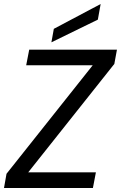

<svg xmlns="http://www.w3.org/2000/svg" viewBox="-25 -947 609 967"><path d="M564 -696.8 550.8 -625 117.2 -79.1H458L442.9 0H-4.9L7.8 -71.8L441.9 -618.2H106.9L122.1 -696.8ZM246.1 -801.8 481.9 -926.8 467.8 -848.1 233.9 -733.9Z"/></svg>

Font: Poppins
Style: Italic
Weight: 400
Italic angle: -10°
Designer: Ninad Kale (Devanagari), Jonny Pinhorn (Latin)
Foundry: Indian Type Foundry
Version: Version 3.200;PS 1.000;hotconv 16.6.54;makeotf.lib2.5.65590